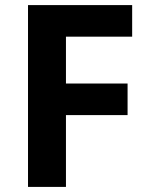

<svg xmlns="http://www.w3.org/2000/svg" viewBox="-20 -734 589 754"><path d="M239 0V-282H481V-406H239V-590H499V-714H90V0Z"/></svg>

Font: Noto Kufi Arabic
Style: Bold
Weight: 700
Designer: Monotype Design Team, David Williams, Khaled Hosny
Foundry: Google LLC
Version: Version 2.109